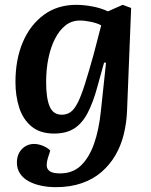

<svg xmlns="http://www.w3.org/2000/svg" viewBox="-20 -545 627 795"><path d="M419 -285 411 -286 383 -185Q366 -122 343.5 -78.5Q321 -35 288 -13.5Q255 8 204 8Q146 8 110.5 -21.5Q75 -51 59.5 -99.5Q44 -148 44 -205Q44 -299 74.5 -370.5Q105 -442 161.5 -483.5Q218 -525 296 -525Q326 -525 361.5 -518.5Q397 -512 427 -498L488 -525L523 -512L506 -85Q504 -36 492.5 11Q481 58 458 97.5Q435 137 400.5 167Q366 197 318.5 213.5Q271 230 211 230Q180 230 151 224Q122 218 99.5 206Q77 194 63.5 174.5Q50 155 50 128Q50 94 70.5 72.5Q91 51 122 51Q133 51 145.5 54.5Q158 58 170 64.5Q182 71 188 79L179 107Q173 126 173.5 141Q174 156 187 164.5Q200 173 229 173Q281 173 315 140.5Q349 108 369.5 50Q390 -8 398 -88ZM236 -70Q256 -70 271.5 -80.5Q287 -91 301 -118Q315 -145 330.5 -193.5Q346 -242 367 -317L399 -440Q383 -449 357 -454.5Q331 -460 311 -460Q277 -460 251.5 -440Q226 -420 208 -385Q190 -350 180.5 -304Q171 -258 171 -205Q171 -139 185.5 -104.5Q200 -70 236 -70Z"/></svg>

Font: Literata 18pt SemiBold
Style: Italic
Weight: 600
Italic angle: -2°
Designer: Latin by Veronika Burian and Jose Scaglione. Greek by Irene Vlachou. Cyrillic by Vera Evstafieva
Foundry: TypeTogether
Version: Version 3.103;gftools[0.9.29]